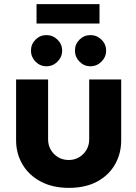

<svg xmlns="http://www.w3.org/2000/svg" viewBox="-20 -898 661 930"><path d="M314 12Q235 12 177.5 -18.5Q120 -49 89 -101.5Q58 -154 58 -218V-513H213V-222Q213 -195 226 -172.5Q239 -150 261.5 -136.5Q284 -123 313 -123Q341 -123 363.5 -136.5Q386 -150 399 -172.5Q412 -195 412 -222V-513H567V-218Q567 -154 537 -101.5Q507 -49 450.5 -18.5Q394 12 314 12ZM418 -577Q387 -577 365 -599.5Q343 -622 343 -653Q343 -684 365 -706Q387 -728 418 -728Q449 -728 471.5 -706Q494 -684 494 -653Q494 -622 471.5 -599.5Q449 -577 418 -577ZM205 -577Q174 -577 152 -599.5Q130 -622 130 -653Q130 -684 152 -706Q174 -728 205 -728Q236 -728 258.5 -706Q281 -684 281 -653Q281 -622 258.5 -599.5Q236 -577 205 -577ZM157 -784V-878H462V-784Z"/></svg>

Font: MuseoModerno Thin
Style: Bold
Weight: 700
Version: Version 1.003